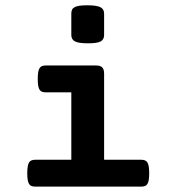

<svg xmlns="http://www.w3.org/2000/svg" viewBox="-20 -695 640 715"><path d="M245.6 -351.1H151.4Q143.1 -351.1 137.2 -353Q131.3 -355 127.7 -360.4Q124 -365.7 122.3 -375.5Q120.6 -385.3 120.6 -400.9Q120.6 -416.5 122.3 -426.3Q124 -436 127.7 -441.7Q131.3 -447.3 137.2 -449.2Q143.1 -451.2 151.4 -451.2H336.9Q353.5 -451.2 360.6 -444.1Q367.7 -437 367.7 -420.4V-100.1H504.9Q513.2 -100.1 519 -98.1Q524.9 -96.2 528.6 -90.6Q532.2 -85 533.9 -75.2Q535.6 -65.4 535.6 -49.8Q535.6 -34.2 533.9 -24.4Q532.2 -14.6 528.6 -9.3Q524.9 -3.9 519 -2Q513.2 0 504.9 0H112.3Q104 0 98.1 -2Q92.3 -3.9 88.6 -9.3Q85 -14.6 83.3 -24.4Q81.5 -34.2 81.5 -49.8Q81.5 -65.4 83.3 -75.2Q85 -85 88.6 -90.6Q92.3 -96.2 98.1 -98.1Q104 -100.1 112.3 -100.1H245.6ZM367.7 -564.5Q367.7 -547.9 355 -540.8Q342.3 -533.7 307.6 -533.7Q272.9 -533.7 259.3 -540.8Q245.6 -547.9 245.6 -564.5V-644.5Q245.6 -652.8 248.3 -658.7Q251 -664.6 257.8 -668.2Q264.6 -671.9 276.1 -673.6Q287.6 -675.3 305.2 -675.3Q339.8 -675.3 353.8 -668.2Q367.7 -661.1 367.7 -644.5Z"/></svg>

Font: Courier Prime
Style: Bold
Weight: 700
Monospace: yes
Designer: Alan Dague-Greene
Foundry: Quote-Unquote Apps
Version: Version 1.202